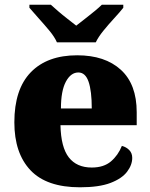

<svg xmlns="http://www.w3.org/2000/svg" viewBox="-20 -786 638 816"><path d="M320 10Q178 10 109.5 -62.5Q41 -135 41 -266Q41 -407 111 -479Q181 -551 308 -551Q426 -551 493.5 -489.5Q561 -428 561 -309V-254H237Q239 -160 272.5 -117Q306 -74 370 -74Q421 -74 451.5 -100Q482 -126 498 -166Q517 -161 529.5 -148Q542 -135 542 -115Q542 -85 520 -56Q498 -27 449.5 -8.5Q401 10 320 10ZM370 -325Q370 -399 356.5 -438.5Q343 -478 313 -478Q281 -478 260 -439Q239 -400 239 -325ZM222 -606Q212 -629 190 -655.5Q168 -682 144.5 -708Q121 -734 105 -753V-766H196Q207 -756 226.5 -739Q246 -722 267.5 -705.5Q289 -689 304 -677Q319 -689 340.5 -705.5Q362 -722 382.5 -739Q403 -756 413 -766H504V-753Q489 -734 465 -708Q441 -682 419.5 -655.5Q398 -629 387 -606Z"/></svg>

Font: Noto Serif Telugu Black
Style: Regular
Weight: 900
Designer: Jelle Bosma - Monotype Design Team
Foundry: Monotype Imaging Inc.
Version: Version 2.005; ttfautohint (v1.8.4.7-5d5b)